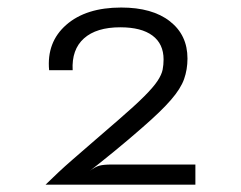

<svg xmlns="http://www.w3.org/2000/svg" viewBox="-20 -918 640 510"><path d="M101 -427.5Q120 -446 136 -461Q152 -476 171.8 -493.2Q191.5 -510.5 220.5 -535.5Q249.5 -560.5 294 -599Q338 -637 362.8 -661.8Q387.5 -686.5 398.5 -703.2Q409.5 -720 412 -733Q414.5 -746 414.5 -760Q414.5 -801.5 385 -823.5Q355.5 -845.5 299.5 -845.5Q236 -845.5 203 -816Q170 -786.5 173 -731.5H110.5Q103.5 -806 156 -852Q208.5 -898 302 -898Q384.5 -898 431.2 -861.5Q478 -825 478 -762.5Q478 -733.5 469 -708Q460 -682.5 434.2 -652.8Q408.5 -623 359 -580Q342 -565 322.5 -548.5Q303 -532 283.5 -516Q264 -500 247 -486.5Q230 -473 218.5 -464Q233 -475 244.2 -478Q255.5 -481 276.5 -481H499V-427.5Z"/></svg>

Font: Spline Sans Mono Light
Style: Regular
Weight: 300
Monospace: yes
Version: Version 1.004